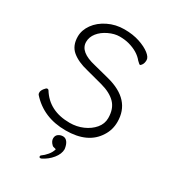

<svg xmlns="http://www.w3.org/2000/svg" viewBox="-223 -826 1062 1183"><g transform="rotate(30 308.5 -234.5)"><path d="M235 -375Q163 -392 121.5 -426.5Q80 -461 80 -526Q80 -572 110 -614Q140 -656 193 -682Q246 -708 307.5 -708Q369 -708 416.5 -692Q464 -676 492 -654Q520 -632 520 -611.5Q520 -591 512 -578.5Q504 -566 499 -566Q494 -566 489 -572L477 -583Q441 -628 371 -647Q341 -655 304.5 -655Q268 -655 228 -636Q188 -617 164.5 -587.5Q141 -558 141 -523Q141 -452 260 -425L369 -397Q555 -349 555 -192Q555 -135 525 -89Q461 13 303.5 13Q146 13 51 -94Q47 -98 47 -110Q47 -122 59 -138Q71 -154 78.5 -154Q86 -154 89 -149Q156 -40 302 -40Q352 -40 395.5 -59Q439 -78 466.5 -110.5Q494 -143 494 -184Q494 -250 458 -287.5Q422 -325 352 -344ZM255 239Q246 239 246 230Q246 225 250 222Q269 209 286.5 188Q304 167 310 144Q304 141 295 139.5Q286 138 282 133Q262 114 262 93.5Q262 73 276.5 62.5Q291 52 309.5 52Q328 52 340.5 68.5Q353 85 357 116Q357 150 329.5 184Q302 218 261 238Q258 239 255 239Z"/></g></svg>

Font: LXGW WenKai Lite Light
Style: Regular
Weight: 300
Designer: LXGW / Fontworks Inc.
Foundry: LXGW / Fontworks Inc.
Version: Version 1.511; March 25, 2025